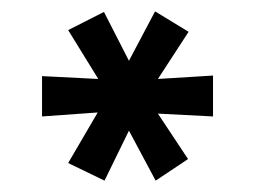

<svg xmlns="http://www.w3.org/2000/svg" viewBox="-20 -759 449 338"><path d="M100 -472 152 -561 54 -554V-625L153 -620L100 -706L163 -738L207 -652L253 -739L312 -703L258 -620L355 -626V-554L258 -559L311 -479L254 -441L207 -529L164 -441Z"/></svg>

Font: Involve
Style: Bold
Weight: 700
Designer: Stefan Peev
Foundry: Context Ltd.
Version: Version 1.001